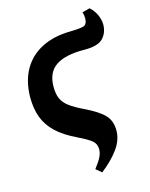

<svg xmlns="http://www.w3.org/2000/svg" viewBox="-126 -703 792 1017"><g transform="rotate(-15 270.0 -194.5)"><path d="M306 234 275 208Q300 176 311 154Q322 132 322 111Q322 82 301.5 64.5Q281 47 227 21Q156 -13 115.5 -52Q75 -91 57.5 -139Q40 -187 40 -249Q41 -337 77 -400Q113 -463 179.5 -496.5Q246 -530 336 -531Q389 -532 409 -538Q429 -544 430 -578Q430 -596 424 -612L466 -623Q492 -599 503 -571.5Q514 -544 514 -519Q512 -472 483 -444.5Q454 -417 382 -418Q278 -419 226 -384Q174 -349 174 -270Q174 -231 185.5 -205Q197 -179 224.5 -158.5Q252 -138 300 -115Q373 -80 404.5 -47.5Q436 -15 436 38Q436 90 401.5 138Q367 186 306 234Z"/></g></svg>

Font: Literata 36pt
Style: Bold Italic
Weight: 700
Italic angle: -2°
Designer: Latin by Veronika Burian and Jose Scaglione. Greek by Irene Vlachou. Cyrillic by Vera Evstafieva
Foundry: TypeTogether
Version: Version 3.002